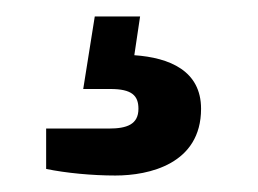

<svg xmlns="http://www.w3.org/2000/svg" viewBox="-20 -31 313 233"><path d="M143 36 150 -11H95L81 77H114C140 77 148 85 148 101C148 120 134 125 112 125H36V174C60 179 92 182 120 182C161 182 224 168 224 101C224 55 186 39 143 36Z"/></svg>

Font: Archivo Narrow
Style: Regular
Weight: 400
Designer: Hector Gatti
Foundry: Omnibus-Type
Version: Version 1.003;PS 001.003;hotconv 1.0.70;makeotf.lib2.5.58329